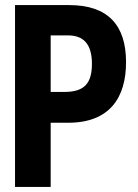

<svg xmlns="http://www.w3.org/2000/svg" viewBox="-20 -734 540 754"><path d="M39 0H179V-252H248C411 -252 475 -351 475 -490C475 -634 405 -714 252 -714H39ZM179 -373V-595H247C308 -595 341 -561 341 -483C341 -407 311 -373 234 -373Z"/></svg>

Font: Noto Sans Mono ExtraCondensed ExtraBold
Style: Regular
Weight: 800
Width: 2
Designer: Monotype Design Team
Foundry: Monotype Imaging Inc.
Version: Version 2.014